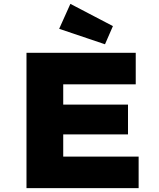

<svg xmlns="http://www.w3.org/2000/svg" viewBox="-20 -973 823 993"><path d="M117 0V-700H682V-537H307V-163H697V0ZM215 -278V-432H642V-278ZM523 -744 286 -824 344 -953 564 -838Z"/></svg>

Font: Lexend Exa ExtraBold
Style: Regular
Weight: 800
Designer: Bonnie Shaver-Troup, Thomas Jockin
Foundry: Lexend
Version: Version 1.007